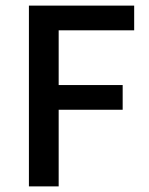

<svg xmlns="http://www.w3.org/2000/svg" viewBox="-20 -669 530 684"><path d="M189 -5V-278H417V-366H189V-561H458V-649H83V-5Z"/></svg>

Font: Falling Sky
Style: Light
Weight: 400
Designer: Paul D. Hunt
Foundry: Adobe Systems Incorporated
Version: Version 1.02